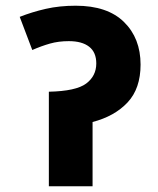

<svg xmlns="http://www.w3.org/2000/svg" viewBox="-20 -652 552 672"><path d="M245 -632Q356 -632 414 -575Q472 -518 472 -426Q472 -342 426.5 -293.5Q381 -245 304 -225V0H151V-331Q246 -333 281.5 -359.5Q317 -386 317 -430Q317 -469 292 -488.5Q267 -508 221 -508Q185 -508 155 -499.5Q125 -491 93 -477L49 -593Q92 -610 140 -621Q188 -632 245 -632Z"/></svg>

Font: Noto Sans ExtraBold
Style: Regular
Weight: 800
Designer: Monotype Design Team
Foundry: Monotype Imaging Inc.
Version: Version 2.007